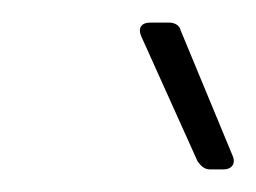

<svg xmlns="http://www.w3.org/2000/svg" viewBox="-20 -720 227 170"><path d="M186 -582 140 -693C139 -698 134 -700 130 -700H113C105 -700 102 -695 105 -688L155 -577C158 -573 161 -570 166 -570H178C185 -570 189 -575 186 -582Z"/></svg>

Font: Barlow ExtraLight
Style: Italic
Weight: 275
Italic angle: -7°
Designer: Jeremy Tribby
Foundry: Tribby Type
Version: Version 1.422;hotconv 1.0.109;makeotfexe 2.5.65596